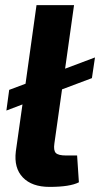

<svg xmlns="http://www.w3.org/2000/svg" viewBox="-20 -720 392 752"><path d="M223 -370 193 -158Q189 -131 198.5 -121Q208 -111 239 -111H282L289 -6Q254 12 174 12Q105 12 69.5 -25Q34 -62 42 -127L68 -311L5 -287L16 -368L80 -392L123 -700H270L235 -451L352 -495L340 -414Z"/></svg>

Font: Ezarion
Style: Bold Italic
Weight: 700
Italic angle: -8°
Designer: Natanael Gama
Version: Version 1.001;PS 001.001;hotconv 1.0.70;makeotf.lib2.5.58329